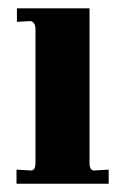

<svg xmlns="http://www.w3.org/2000/svg" viewBox="-20 -445 303 465"><path d="M196.8 -50.8Q196.8 -30.3 210 -32.2L243.2 -34.2V0H20V-34.2L53.2 -32.2Q65.9 -30.3 65.9 -50.8V-374Q65.9 -391.1 54.2 -394L21 -392.1V-424.8H196.8Z"/></svg>

Font: Unna-Bold
Style: Bold
Weight: 700
Designer: Jorge de Buen U.
Foundry: Omnibus-Type
Version: Version 2.006;PS 002.006;hotconv 1.0.70;makeotf.lib2.5.58329